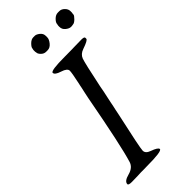

<svg xmlns="http://www.w3.org/2000/svg" viewBox="-274 -917 969 969"><g transform="rotate(-45 211.0 -432.5)"><path d="M196.3 -866.2H207Q217.8 -866.2 231.9 -855Q246.1 -843.8 246.1 -826.7V-815.9Q246.1 -802.2 232.4 -785.4Q218.8 -768.6 201.2 -768.6H190.4Q175.8 -768.6 164.3 -780Q152.8 -791.5 152.8 -800.8L151.4 -808.1V-820.3L153.3 -829.1Q153.3 -837.9 167.5 -852.1Q181.6 -866.2 196.3 -866.2ZM372.1 -866.7H382.8Q397.5 -866.7 409.9 -854.2Q422.4 -841.8 422.4 -827.1V-816.4Q420.9 -810.5 420.9 -804.2Q420.9 -797.9 407 -783.9Q393.1 -770 382.8 -770L374 -768.6H367.7Q356 -768.6 341.3 -780.3Q326.7 -792 326.7 -810.1V-817.9L328.6 -828.6Q328.6 -838.9 342.5 -852.8Q356.4 -866.7 372.1 -866.7ZM207.5 -616.2Q207.5 -633.8 173.1 -644.5Q138.7 -655.3 138.7 -669.9Q138.7 -684.6 239.7 -684.6L293.5 -685.1L304.2 -685.5L359.4 -686.5Q380.4 -686.5 380.4 -678.7V-671.9Q380.4 -662.1 333 -646Q305.7 -636.7 297.1 -613.8Q288.6 -590.8 259.8 -452.6L253.9 -420.9Q251 -405.8 246.6 -387Q242.2 -368.2 240.2 -356.7Q238.3 -345.2 235.8 -334.5L231 -313L226.6 -291Q182.1 -90.8 182.1 -71Q182.1 -51.3 209.5 -41.5Q249.5 -27.3 249.5 -15.6Q249.5 -0.5 140.1 -0.5L119.1 0H97.7L76.2 1L32.2 2Q7.8 2 7.8 -6.3Q7.8 -26.4 46.9 -36.6Q85.9 -46.9 95.2 -77.6Q122.1 -165 175.8 -453.6Q176.8 -460 181.9 -482.7Q187 -505.4 189.5 -517.1L191.4 -527.3L193.8 -537.6Q207.5 -601.6 207.5 -616.2Z"/></g></svg>

Font: Averia Serif Libre Light
Style: Italic
Weight: 300
Italic angle: -8.5°
Version: Version 1.002